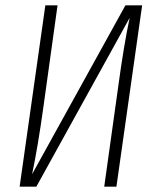

<svg xmlns="http://www.w3.org/2000/svg" viewBox="-20 -704 589 724"><path d="M419 0H373L426 -379Q447 -534 469 -637L117 0H54L151 -684H197L144 -303Q123 -151 101 -47L453 -684H516Z"/></svg>

Font: Fira Sans Extra Condensed ExtraLight
Style: Italic
Weight: 275
Width: 3
Italic angle: -8°
Designer: Carrois Corporate & Edenspiekermann AG
Foundry: Carrois Corporate GbR & Edenspiekermann AG
Version: Version 4.203